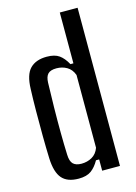

<svg xmlns="http://www.w3.org/2000/svg" viewBox="-122 -865 662 938"><g transform="rotate(-15 209.0 -396.0)"><path d="M277 -800H367V0H277V-57H261Q243 -25 220 -8.5Q197 8 157 8Q100 8 73 -23Q46 -54 43 -124Q41 -176 40.5 -239.5Q40 -303 40.5 -365.5Q41 -428 43 -476Q45 -548 74.5 -578Q104 -608 159 -608Q199 -608 221.5 -592Q244 -576 262 -543H277ZM189 -59Q218 -59 242 -72.5Q266 -86 277 -116V-484Q266 -514 242.5 -527.5Q219 -541 190 -541Q160 -541 147 -527.5Q134 -514 133 -484Q131 -424 130 -358.5Q129 -293 129.5 -231.5Q130 -170 132 -120Q133 -86 147 -72.5Q161 -59 189 -59Z"/></g></svg>

Font: Big Shoulders Text Medium
Style: Regular
Weight: 500
Designer: Patric King
Foundry: XO Type Co
Version: Version 1.000; ttfautohint (v1.8.2)